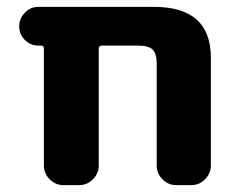

<svg xmlns="http://www.w3.org/2000/svg" viewBox="-20 -540 696 560"><path d="M92 -407Q69 -407 52.5 -423.5Q36 -440 36 -463Q36 -486 52.5 -503Q69 -520 92 -520H429Q595 -520 595 -372V-57Q595 -34 578 -17Q561 0 538 0H494Q471 0 454 -17Q437 -34 437 -57V-354Q437 -384 425 -395.5Q413 -407 383 -407H277Q268 -407 268 -398V-57Q268 -34 251 -17Q234 0 211 0H165Q142 0 125 -17Q108 -34 108 -57V-398Q108 -407 100 -407Z"/></svg>

Font: Rounded Mplus 1c ExtraBold
Style: Regular
Weight: 800
Version: Version 1.059.20150529